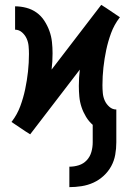

<svg xmlns="http://www.w3.org/2000/svg" viewBox="-20 -546 540 789"><path d="M265 223V139Q285 139 304 133Q323 127 336.5 112.5Q350 98 355.5 78.5Q361 59 361 39V-33Q345 -47 333.5 -66Q322 -85 315 -106Q308 -127 306 -149Q304 -171 304 -193Q304 -210 305 -227Q306 -244 308 -260L104 6L85 -6L27 -45L29 -47Q51 -76 63.5 -110Q76 -144 83.5 -179.5Q91 -215 95 -251.5Q99 -288 99 -324Q99 -340 97.5 -356.5Q96 -373 89.5 -387.5Q83 -402 70.5 -413Q58 -424 42 -424V-520Q65 -520 88 -514Q111 -508 130 -494.5Q149 -481 162 -461Q175 -441 183 -419Q191 -397 193.5 -373.5Q196 -350 196 -327Q196 -310 195 -293Q194 -276 192 -260L396 -526L415 -514L473 -475L471 -473Q449 -444 436.5 -410Q424 -376 416.5 -340.5Q409 -305 405 -268.5Q401 -232 401 -196Q401 -180 402.5 -163.5Q404 -147 410.5 -132.5Q417 -118 429.5 -107Q442 -96 458 -96V39Q458 65 453.5 90Q449 115 437 137Q425 159 406 176.5Q387 194 364 204.5Q341 215 315.5 219Q290 223 265 223Z"/></svg>

Font: Moesevka
Style: Bold
Weight: 700
Monospace: yes
Designer: Belleve Invis
Foundry: Belleve Invis
Version: Version 32.5.0; ttfautohint (v1.8.4)